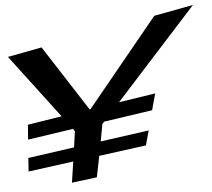

<svg xmlns="http://www.w3.org/2000/svg" viewBox="-139 -783 941 851"><g transform="rotate(-5 331.5 -357.0)"><path d="M488 -124 506 -189 290 -159 304 -235 313 -245 529 -277 549 -350 386 -325 750 -726 575 -693 257 -305 254 -304 65 -597 -87 -568 127 -285 -25 -261 -30 -195 172 -225 180 -214 170 -143 -36 -114 -40 -54 161 -81 147 12 259 -2 278 -96Z"/></g></svg>

Font: Gamestation Warped
Style: Italic
Weight: 400
Designer: Jonas Hecksher
Foundry: Jonas Hecksher, Playtypeª, e-types AS
Version: Version 1.003